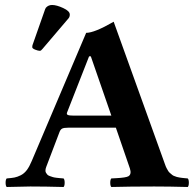

<svg xmlns="http://www.w3.org/2000/svg" viewBox="-20 -745 780 767"><path d="M272.9 -283.2H424.8L342.8 -520H335.9L248 -295.9Q245.1 -288.6 250.7 -285.9Q256.3 -283.2 272.9 -283.2ZM217.8 -217.8 165 -79.1Q162.1 -71.8 161.6 -65.4Q161.1 -59.1 163.8 -54.7Q166.5 -50.3 169.4 -47.1Q172.4 -43.9 179.4 -41.5Q186.5 -39.1 190.9 -37.6Q195.3 -36.1 205.1 -34.9Q214.8 -33.7 219.2 -33.4Q223.6 -33.2 233.9 -32.2Q238.3 -27.8 238.3 -15.1Q238.3 -2.4 233.9 2Q159.7 0 101.1 0Q81.1 0 6.8 2Q2.4 -2.4 2.4 -15.1Q2.4 -27.8 6.8 -32.2Q26.4 -33.7 37.8 -35.9Q49.3 -38.1 63 -44.9Q76.7 -51.8 87.2 -65.7Q97.7 -79.6 106.9 -102.1L324.2 -613.8Q357.4 -613.8 434.1 -658.2L640.1 -85.9Q642.6 -78.6 646 -72.3Q649.4 -65.9 652.3 -61.3Q655.3 -56.6 660.4 -52.7Q665.5 -48.8 668.2 -46.1Q670.9 -43.5 677.5 -41.3Q684.1 -39.1 686.5 -38.1Q689 -37.1 697 -35.9Q705.1 -34.7 707.3 -34.4Q709.5 -34.2 718.8 -33.2Q728 -32.2 730 -32.2Q734.4 -27.8 734.4 -15.1Q734.4 -2.4 730 2Q655.8 0 596.2 0Q499 0 424.8 2Q420.4 -2.4 420.4 -15.1Q420.4 -27.8 424.8 -32.2Q427.7 -32.2 434.3 -32.7Q440.9 -33.2 443.8 -33.2Q483.4 -35.2 493.2 -41Q506.3 -49.3 499 -71.8L442.9 -234.9H252.9Q235.4 -234.9 228.5 -231.4Q221.7 -228 217.8 -217.8ZM188 -725.1Q206.1 -725.1 232.4 -712.9Q258.8 -700.7 258.8 -687Q258.8 -677.7 253.9 -671.9L149.9 -549.8Q144 -542 139.2 -542Q132.3 -542 120.6 -546.6Q108.9 -551.3 108.9 -556.2Q108.9 -562 109.9 -564.9L160.2 -708L163.1 -713.9Q172.9 -725.1 188 -725.1Z"/></svg>

Font: Common Serif
Style: Bold
Weight: 700
Designer: Philipp H. Poll, Khaled Hosny
Foundry: Stefan Peev, Context Ltd.
Version: Version 1.026